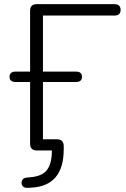

<svg xmlns="http://www.w3.org/2000/svg" viewBox="-20 -725 608 925"><path d="M115 180Q86 181 84 158Q83 147 89.5 139Q96 131 114 130L126 129Q184 124 207 93Q230 62 230 0H158Q125 0 125 -33V-330H55Q26 -330 26 -355Q26 -380 55 -380H125V-673Q125 -705 157 -705H531Q561 -705 561 -677Q561 -650 531 -650H187V-380H346Q375 -380 375 -355Q375 -330 346 -330H187V-54H254Q287 -54 287 -21V-6Q287 171 131 179Z"/></svg>

Font: Nunito Light
Style: Regular
Weight: 300
Designer: Vernon Adams
Foundry: Vernon Adams
Version: Version 3.601; ttfautohint (v1.8.2.53-6de2)